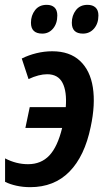

<svg xmlns="http://www.w3.org/2000/svg" viewBox="-20 -764 435 794"><path d="M105 10Q75 10 48 4Q21 -2 1 -12V-109Q47 -85 96 -85Q150 -85 184 -121Q218 -157 237 -235H85L103 -321H252Q257 -386 238.5 -421.5Q220 -457 175 -457Q141 -457 98 -437L70 -522Q98 -536 130.5 -544Q163 -552 196 -552Q268 -552 310.5 -512.5Q353 -473 364 -402.5Q375 -332 355 -239Q330 -118 267 -54Q204 10 105 10ZM323 -625Q277 -625 277 -670Q277 -700 294 -722Q311 -744 342 -744Q363 -744 375 -733Q387 -722 387 -700Q387 -667 369 -646Q351 -625 323 -625ZM155 -625Q108 -625 108 -670Q108 -700 125 -722Q142 -744 173 -744Q194 -744 205.5 -733Q217 -722 217 -700Q217 -667 199.5 -646Q182 -625 155 -625Z"/></svg>

Font: Noto Sans Condensed SemiBold
Style: Italic
Weight: 600
Width: 3
Italic angle: -12°
Designer: Monotype Design Team
Foundry: Monotype Imaging Inc.
Version: Version 2.013; ttfautohint (v1.8.4.7-5d5b)